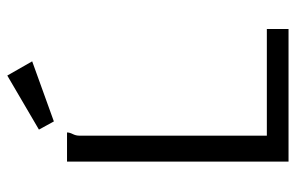

<svg xmlns="http://www.w3.org/2000/svg" viewBox="-166 -666 831 540"><g transform="rotate(-90 250.0 -395.5)"><path d="M66 -623H148Q148 -616 143.5 -607Q139 -598 139 -589V-61H439V0H66ZM308 -791 348 -721 179 -660 156 -702Z"/></g></svg>

Font: Inconsolata
Style: Regular
Weight: 400
Designer: Raph Levien, Kirill Tkachev
Foundry: Cyreal
Version: Version 1.013